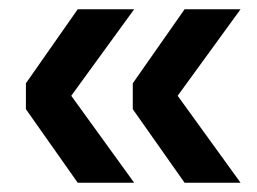

<svg xmlns="http://www.w3.org/2000/svg" viewBox="-20 -480 556 415"><path d="M36 -244V-300L148 -460H270L134 -273L270 -85H148ZM267 -244V-300L379 -460H500L364 -273L500 -85H379Z"/></svg>

Font: Radio Canada Medium
Style: Regular
Weight: 500
Designer: Charles Daoud, Etienne Aubert Bonn, Alexandre Saumier Demers, Jacques Le Bailly
Foundry: Radio-Canada
Version: Version 2.104; ttfautohint (v1.8.4.7-5d5b);gftools[0.9.28.de